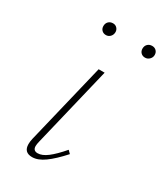

<svg xmlns="http://www.w3.org/2000/svg" viewBox="-153 -652 623 723"><g transform="rotate(30 158.0 -290.5)"><path d="M72 -32Q72 -43 75 -56L160 -408H186L102 -59Q99 -47 99 -39Q99 -19 119 -19Q138 -19 161 -36.5Q184 -54 214 -89L226 -77Q190 -37 161.5 -16.5Q133 4 108 4Q72 4 72 -32ZM94 -558Q94 -570 101.5 -577.5Q109 -585 121 -585Q132 -585 139 -577Q146 -569 145 -558Q144 -547 136.5 -540Q129 -533 119 -533Q108 -533 101 -540Q94 -547 94 -558ZM264 -558Q264 -570 271.5 -577.5Q279 -585 291 -585Q302 -585 309 -578Q316 -571 316 -560Q316 -549 308 -541Q300 -533 289 -533Q278 -533 271 -540Q264 -547 264 -558Z"/></g></svg>

Font: Ysabeau Extralight
Style: Italic
Weight: 200
Italic angle: -12°
Designer: Christian Thalmann (Catharsis Fonts)
Version: Version 0.003